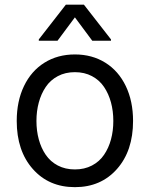

<svg xmlns="http://www.w3.org/2000/svg" viewBox="-20 -784 637 816"><path d="M224.4 -610.8H144.9V-616.5L259.9 -764.2H336.6L451.7 -616.5V-610.8H372.2L298.3 -710.2ZM51.1 -269.9Q51.1 -354 82 -418.3Q112.9 -482.6 169 -517.6Q225.1 -552.6 298.3 -552.6Q371.4 -552.6 427.6 -517.6Q483.7 -482.6 514.6 -418.3Q545.5 -354 545.5 -269.9Q545.5 -143.1 477.3 -65.9Q409.1 11.4 298.3 11.4Q187.5 11.4 119.3 -65.9Q51.1 -143.1 51.1 -269.9ZM225.7 -80.6Q257.5 -63.9 298.3 -63.9Q339.1 -63.9 370.9 -80.6Q402.7 -97.3 422.2 -126.1Q441.8 -154.8 451.7 -191.4Q461.6 -228 461.6 -269.9Q461.6 -311.8 451.7 -348.5Q441.8 -385.3 422.2 -414.4Q402.7 -443.5 370.9 -460.4Q339.1 -477.3 298.3 -477.3Q257.5 -477.3 225.7 -460.4Q193.9 -443.5 174.4 -414.4Q154.8 -385.3 144.9 -348.5Q134.9 -311.8 134.9 -269.9Q134.9 -228 144.9 -191.4Q154.8 -154.8 174.4 -126.1Q193.9 -97.3 225.7 -80.6Z"/></svg>

Font: TID UI
Style: Regular
Weight: 400
Designer: The TID Project Authors
Foundry: Bakken & Bæck
Version: Version 1.001;hotconv 1.0.109;makeotfexe 2.5.65596